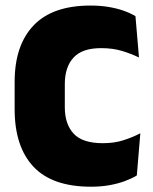

<svg xmlns="http://www.w3.org/2000/svg" viewBox="-20 -674 566 708"><path d="M315.5 14.5Q172.5 14.5 103.2 -59.5Q34 -133.5 34 -271V-372Q34 -507 103.8 -580.2Q173.5 -653.5 313.5 -653.5Q349.5 -653.5 379.8 -648.5Q410 -643.5 435 -634.8Q460 -626 479.5 -614.5L492.5 -462Q463.5 -476 429.8 -486.2Q396 -496.5 352.5 -496.5Q283 -496.5 251 -461.5Q219 -426.5 219 -364V-278.5Q219 -216.5 251.5 -181.2Q284 -146 359.5 -146Q401.5 -146 435 -156.8Q468.5 -167.5 497.5 -182.5L484.5 -27Q465.5 -15.5 439.8 -6Q414 3.5 383 9Q352 14.5 315.5 14.5Z"/></svg>

Font: Anek Malayalam ExtraBold
Style: Regular
Weight: 800
Version: Version 1.003